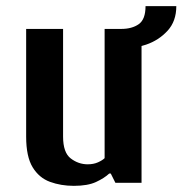

<svg xmlns="http://www.w3.org/2000/svg" viewBox="-20 -594 593 624"><path d="M220 10Q178 10 142.5 -3Q107 -16 86 -50.5Q65 -85 65 -150V-500H185V-150Q185 -98 210 -79Q235 -60 265 -60Q284 -60 298.5 -66.5Q313 -73 320 -80V-500H440V0H355L340 -30H335Q319 -15 292 -2.5Q265 10 220 10ZM374 -435V-500Q409 -500 431 -515.5Q453 -531 453 -574H553Q553 -525 524.5 -494Q496 -463 455 -449Q414 -435 374 -435Z"/></svg>

Font: Cuprum
Style: Regular
Weight: 400
Designer: Jovanny Lemonad
Foundry: Jovanny Lemonad
Version: Version 3.000